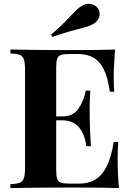

<svg xmlns="http://www.w3.org/2000/svg" viewBox="-20 -961 674 981"><path d="M33.7 0ZM434.1 -941.4Q449.7 -941.4 463.1 -933.8Q476.6 -926.3 483.9 -912.6Q489.3 -902.3 489.3 -889.6Q489.3 -874.5 480.5 -860.8Q471.7 -847.2 456.1 -838.4Q441.4 -830.1 425.8 -825.2Q410.2 -820.3 378.4 -812Q303.7 -793 248 -772L240.7 -784.2Q290 -824.2 340.3 -878.9Q362.3 -902.3 374.8 -913.8Q387.2 -925.3 402.8 -933.6Q417 -941.4 434.1 -941.4ZM587.9 0Q520 -2.9 358.9 -2.9Q142.1 -2.9 33.2 0V-20Q66.9 -21.5 81.8 -27.8Q96.7 -34.2 102.3 -51.3Q107.9 -68.4 107.9 -106V-602.1Q107.9 -639.6 102.3 -656.7Q96.7 -673.8 81.5 -680.2Q66.4 -686.5 33.2 -688V-708Q142.1 -705.1 358.9 -705.1Q506.3 -705.1 567.9 -708Q561 -625.5 561 -560.1Q561 -516.6 564 -492.2H541Q531.2 -564.5 510.3 -606.7Q489.3 -648.9 456.8 -667Q424.3 -685.1 377 -685.1H335.9Q305.2 -685.1 291.3 -680.2Q277.3 -675.3 272.2 -660.6Q267.1 -646 267.1 -613.8V-366.2H299.3Q353 -366.2 380.4 -405.3Q407.7 -444.3 418.5 -498H441.4Q438 -448.7 438 -403.8L438.5 -356Q438.5 -305.2 444.3 -213.9H421.4Q401.9 -346.2 299.3 -346.2H267.1V-94.2Q267.1 -62 272.2 -47.4Q277.3 -32.7 291.3 -27.8Q305.2 -22.9 335.9 -22.9H385.3Q432.1 -22.9 466.6 -43.2Q501 -63.5 524.9 -110.4Q548.8 -157.2 561 -235.8H584Q581.1 -203.6 581.1 -151.9Q581.1 -70.3 587.9 0Z"/></svg>

Font: TypoPRO Playfair Display SC
Style: Bold
Weight: 700
Designer: Claus Eggers Sørensen
Foundry: Claus Eggers Sørensen
Version: Version 1.004;PS 001.004;hotconv 1.0.70;makeotf.lib2.5.58329